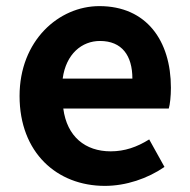

<svg xmlns="http://www.w3.org/2000/svg" viewBox="-20 -594 621 628"><path d="M323 14C392 14 463 -10 518 -48L468 -138C428 -113 388 -99 342 -99C259 -99 199 -147 187 -239H532C536 -252 539 -279 539 -307C539 -461 459 -574 305 -574C172 -574 44 -461 44 -280C44 -95 166 14 323 14ZM185 -337C196 -418 248 -460 307 -460C379 -460 413 -412 413 -337Z"/></svg>

Font: Source Han Sans CN
Style: Bold
Weight: 700
Designer: Ryoko NISHIZUKA 西塚涼子 (kana, bopomofo & ideographs); Paul D. Hunt (Latin, Greek & Cyrillic); Sandoll Communications 산돌커뮤니
Foundry: Adobe
Version: Version 2.001;hotconv 1.0.107;makeotfexe 2.5.65593